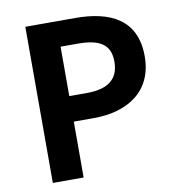

<svg xmlns="http://www.w3.org/2000/svg" viewBox="-75 -723 738 792"><g transform="rotate(-10 293.5 -327.0)"><path d="M83 0H212V-234H296C438 -234 547 -302 547 -449C547 -603 438 -654 292 -654H83ZM283 -548C373 -548 420 -523 420 -449C420 -377 376 -341 287 -341H212V-548Z"/></g></svg>

Font: Source Sans Pro SemBd
Style: Regular
Weight: 700
Designer: Paul D. Hunt
Foundry: Adobe Systems Incorporated
Version: Version 2.020;PS 2.0;hotconv 1.0.86;makeotf.lib2.5.63406